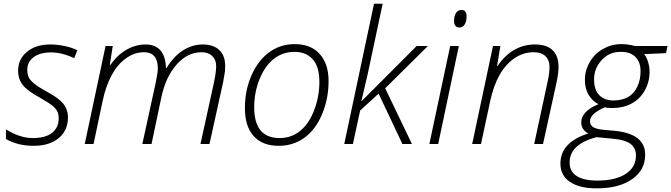

<svg xmlns="http://www.w3.org/2000/svg" viewBox="-20 -780 3636 1040"><path d="M381.8 -464.8Q315.9 -496.1 256.3 -496.1Q196.8 -496.1 162.4 -470.5Q127.9 -444.8 127.9 -402.8Q127.9 -376.5 136.2 -359.9Q152.8 -327.6 224.1 -289.1Q279.8 -258.3 302.7 -238.3Q348.1 -200.7 348.1 -144Q348.1 -73.2 297.9 -31.7Q247.6 9.8 162.1 9.8Q76.7 9.8 12.2 -26.9V-79.1Q88.4 -32.2 157.2 -32.2Q226.1 -32.2 262 -60.3Q297.9 -88.4 297.9 -140.1Q297.9 -161.1 290.3 -176.5Q282.7 -191.9 265.4 -206.5Q248 -221.2 201.2 -248Q130.4 -286.1 104.2 -318.4Q78.1 -350.6 78.1 -397Q78.1 -459.5 126 -499.3Q173.8 -539.1 252.9 -539.1Q289.6 -539.1 329.6 -530.8Q369.6 -522.5 398.9 -507.8Z M835 -408.2Q835 -497.1 759.8 -497.1Q708.5 -497.1 662.1 -463.9Q571.3 -398.9 535.6 -231.9L486.8 0H439L551.8 -530.8H590.8L574.7 -428.2H577.6Q616.2 -482.9 665.8 -511Q715.3 -539.1 768.6 -539.1Q821.8 -539.1 849.6 -506.3Q877.4 -473.6 878.9 -411.1H881.8Q919.4 -473.6 970 -506.3Q1020.5 -539.1 1078.4 -539.1Q1136.2 -539.1 1168 -508.8Q1199.7 -478.5 1199.7 -422.9Q1199.7 -409.2 1198.7 -397.2Q1197.8 -385.3 1189 -336.9L1114.7 0H1065.9L1138.7 -332Q1150.9 -389.6 1150.9 -422.6Q1150.9 -455.6 1129.9 -476.3Q1108.9 -497.1 1071.8 -497.1Q995.6 -497.1 936.5 -430.2Q877.4 -363.3 854 -252.9L800.8 0H751L822.8 -329.1Q835 -388.7 835 -408.2Z M1575.7 -541Q1664.1 -541 1711.4 -487.8Q1759.8 -435.1 1759.8 -340.6Q1759.8 -246.1 1724.9 -162.1Q1689.9 -78.1 1629.4 -34.2Q1568.8 9.8 1489.7 9.8Q1400.4 9.8 1353.5 -43.5Q1306.6 -96.7 1306.6 -193.8Q1306.6 -291 1342.3 -372.1Q1377.9 -453.1 1438.5 -497.1Q1499 -541 1575.7 -541ZM1356.9 -199.2Q1356.9 -32.2 1494.6 -32.2Q1556.6 -32.2 1604.5 -69.8Q1652.3 -107.4 1681.2 -181.6Q1710 -255.9 1710 -336.9Q1710 -418 1674.3 -458.5Q1638.7 -499 1574.7 -499Q1510.7 -499 1462.4 -460.4Q1414.1 -421.9 1385.5 -350.3Q1356.9 -278.8 1356.9 -199.2Z M2236.8 -530.8H2297.9L2066.4 -301.8L2211.4 0H2159.7L2030.8 -272.9L1930.7 -181.2L1891.6 0H1844.7L2005.9 -759.8H2052.7L1971.7 -378.9L1937.5 -232.9H1939.5Z M2439.5 -667Q2439.5 -693.8 2450.2 -710Q2460.9 -726.1 2479.5 -726.1Q2507.3 -726.1 2507.3 -690.9Q2507.3 -663.6 2496.8 -647.2Q2486.3 -630.9 2468.8 -630.9Q2439.5 -630.9 2439.5 -667ZM2305.7 0 2418.5 -530.8H2465.3L2353.5 0Z M2946.3 -337.9Q2956.5 -382.8 2956.5 -418.5Q2956.5 -454.1 2934.8 -475.6Q2913.1 -497.1 2869.6 -497.1Q2814.5 -497.1 2766.6 -464.4Q2671.4 -399.9 2635.3 -232.9L2585.4 0H2537.6L2650.4 -530.8H2690.4L2672.4 -422.9H2675.3Q2754.9 -539.1 2878.4 -539.1Q2941.4 -539.1 2973.4 -508.1Q3005.4 -477.1 3005.4 -418Q3005.4 -383.8 2993.7 -329.1L2921.4 0H2873.5Z M3498.5 -390.1Q3498.5 -336.4 3472.2 -289.6Q3445.8 -242.7 3400.4 -218.8Q3355 -194.8 3295.4 -194.8Q3264.6 -194.8 3257.8 -199.2Q3218.3 -183.1 3197 -163.6Q3175.8 -144 3175.8 -123.8Q3175.8 -103.5 3191.7 -92.3Q3207.5 -81.1 3246.6 -77.1L3305.7 -71.8Q3474.6 -56.6 3474.6 57.1Q3475.6 140.1 3404.3 190.2Q3333 240.2 3213.9 240.2Q3211.9 240.2 3209.5 240.2Q3119.1 240.2 3066.9 205.1Q3015.6 169.9 3015.6 106Q3015.6 -9.3 3166.5 -57.1Q3128.4 -77.6 3128.4 -117.2Q3128.4 -176.8 3221.7 -215.8Q3187 -233.4 3167.7 -267.3Q3148.4 -301.3 3148.4 -344.2Q3148.4 -347.2 3148.4 -349.6Q3148.4 -399.4 3174.6 -444.3Q3200.7 -489.3 3246.6 -515.1Q3292.5 -541 3343.8 -541Q3345.7 -541 3347.7 -541Q3381.3 -541 3419.4 -530.8H3595.7L3587.4 -492.2L3468.8 -486.8Q3481.4 -473.1 3490 -445.8Q3498.5 -418.5 3498.5 -390.1ZM3302.2 -235.8Q3397 -235.8 3431.6 -309.6Q3449.7 -346.2 3449.7 -394.5Q3449.7 -442.9 3422.4 -470.9Q3395 -499 3345.7 -499Q3343.3 -499 3340.3 -499Q3279.3 -499 3238.5 -453.9Q3197.8 -408.7 3197.8 -350.8Q3197.8 -293 3226.1 -264.4Q3254.4 -235.8 3302.2 -235.8ZM3214.4 198.2Q3313.5 198.2 3369.1 162.1Q3424.8 126 3424.8 62Q3424.8 20.5 3394 -1.5Q3364.3 -23.9 3287.6 -29.8L3209.5 -37.1Q3134.3 -15.6 3099.9 18.1Q3065.4 51.8 3065.4 100.6Q3065.4 149.4 3104.2 173.8Q3143.1 198.2 3214.4 198.2Z"/></svg>

Font: Open Sans Hebrew Light
Style: Italic
Weight: 300
Italic angle: -12°
Foundry: Ascender Corporation, Yanek Iontef
Version: Version 2.001;PS 002.001;hotconv 1.0.70;makeotf.lib2.5.58329